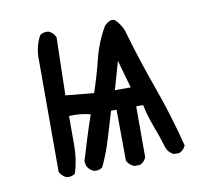

<svg xmlns="http://www.w3.org/2000/svg" viewBox="-56 -491 612 549"><g transform="rotate(-10 250.0 -217.0)"><path d="M292 -6Q277 -12 271 -25L270 -173H254Q242 -134 230.5 -95Q219 -56 201 -18Q191 -10 176 -12Q162 -18 156 -31L154 -44Q164 -77 174 -109.5Q184 -142 195 -173Q166 -181 133 -179Q133 -138 133 -95Q133 -52 121 -14Q111 -6 96 -8Q82 -14 76 -27V-347Q74 -388 92 -421Q102 -429 117 -427Q131 -421 137 -407L133 -239Q174 -235 215 -231Q231 -278 242.5 -325Q254 -372 279 -415Q300 -436 312.5 -423.5Q325 -411 333 -392Q358 -304 389.5 -217Q421 -130 444 -39Q438 -25 425 -20H409Q393 -28 388 -44Q378 -77 366 -108.5Q354 -140 347 -173H327V-25Q321 -11 308 -6ZM298 -310 275 -229H321Z"/></g></svg>

Font: NaniFont Regular
Style: Regular
Weight: 400
Designer: Nanigashitei
Version: Version 1.036